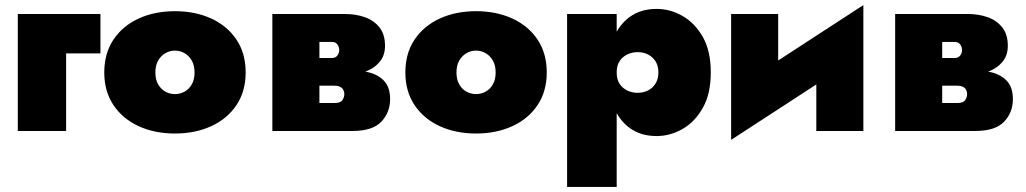

<svg xmlns="http://www.w3.org/2000/svg" viewBox="-20 -515 4033 755"><path d="M50 -460V0H240V-305H375V-460Z M390 -230Q390 -156 426 -102Q462 -48 525 -19Q588 10 668 10Q748 10 811 -19Q874 -48 910 -102Q946 -156 946 -230Q946 -305 910 -359Q874 -413 811 -442Q748 -471 668 -471Q588 -471 525 -442Q462 -413 426 -359Q390 -305 390 -230ZM591 -230Q591 -258 602 -277Q613 -296 630.5 -306Q648 -316 668 -316Q688 -316 705.5 -306Q723 -296 734 -277Q745 -258 745 -230Q745 -202 734 -183Q723 -164 705.5 -154.5Q688 -145 668 -145Q648 -145 630.5 -154.5Q613 -164 602 -183Q591 -202 591 -230Z M1163 -240V-178H1296Q1307 -178 1314.5 -175Q1322 -172 1326 -167.5Q1330 -163 1332 -157Q1334 -151 1334 -145Q1334 -133 1326.5 -121.5Q1319 -110 1296 -110H1163V0H1366Q1445 0 1479.5 -36.5Q1514 -73 1514 -125Q1514 -170 1492 -195Q1470 -220 1432 -230Q1394 -240 1346 -240ZM1163 -220H1336Q1379 -220 1414.5 -232.5Q1450 -245 1472 -270.5Q1494 -296 1494 -335Q1494 -380 1472 -407.5Q1450 -435 1414.5 -447.5Q1379 -460 1336 -460H1163V-350H1286Q1300 -350 1307 -340Q1314 -330 1314 -318Q1314 -312 1312 -306.5Q1310 -301 1306.5 -296.5Q1303 -292 1298 -289.5Q1293 -287 1286 -287H1163ZM1051 -460V0H1236V-460Z M1574 -230Q1574 -156 1610 -102Q1646 -48 1709 -19Q1772 10 1852 10Q1932 10 1995 -19Q2058 -48 2094 -102Q2130 -156 2130 -230Q2130 -305 2094 -359Q2058 -413 1995 -442Q1932 -471 1852 -471Q1772 -471 1709 -442Q1646 -413 1610 -359Q1574 -305 1574 -230ZM1775 -230Q1775 -258 1786 -277Q1797 -296 1814.5 -306Q1832 -316 1852 -316Q1872 -316 1889.5 -306Q1907 -296 1918 -277Q1929 -258 1929 -230Q1929 -202 1918 -183Q1907 -164 1889.5 -154.5Q1872 -145 1852 -145Q1832 -145 1814.5 -154.5Q1797 -164 1786 -183Q1775 -202 1775 -230Z M2405 220V-460H2210V220ZM2775 -230Q2775 -315 2743.5 -370Q2712 -425 2663.5 -452.5Q2615 -480 2562 -480Q2500 -480 2456.5 -448.5Q2413 -417 2391 -361Q2369 -305 2369 -230Q2369 -156 2391 -99.5Q2413 -43 2456.5 -11.5Q2500 20 2562 20Q2615 20 2663.5 -7.5Q2712 -35 2743.5 -90.5Q2775 -146 2775 -230ZM2569 -230Q2569 -205 2558 -187Q2547 -169 2528.5 -159.5Q2510 -150 2487 -150Q2467 -150 2448 -158.5Q2429 -167 2417 -184.5Q2405 -202 2405 -230Q2405 -258 2417 -275.5Q2429 -293 2448 -301.5Q2467 -310 2487 -310Q2510 -310 2528.5 -300.5Q2547 -291 2558 -273.5Q2569 -256 2569 -230Z M3370 -300 3375 -495 2860 -160 2855 35ZM3040 -460H2855V35L3040 -125ZM3375 -495 3190 -335V0H3375Z M3612 -240V-178H3745Q3756 -178 3763.5 -175Q3771 -172 3775 -167.5Q3779 -163 3781 -157Q3783 -151 3783 -145Q3783 -133 3775.5 -121.5Q3768 -110 3745 -110H3612V0H3815Q3894 0 3928.5 -36.5Q3963 -73 3963 -125Q3963 -170 3941 -195Q3919 -220 3881 -230Q3843 -240 3795 -240ZM3612 -220H3785Q3828 -220 3863.5 -232.5Q3899 -245 3921 -270.5Q3943 -296 3943 -335Q3943 -380 3921 -407.5Q3899 -435 3863.5 -447.5Q3828 -460 3785 -460H3612V-350H3735Q3749 -350 3756 -340Q3763 -330 3763 -318Q3763 -312 3761 -306.5Q3759 -301 3755.5 -296.5Q3752 -292 3747 -289.5Q3742 -287 3735 -287H3612ZM3500 -460V0H3685V-460Z"/></svg>

Font: Jost Black
Style: Regular
Weight: 900
Version: Version 3.710